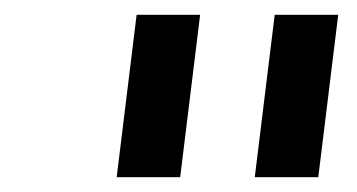

<svg xmlns="http://www.w3.org/2000/svg" viewBox="-20 -669 483 260"><path d="M224 -429 251 -649H165L138 -429ZM411 -429 438 -649H352L325 -429Z"/></svg>

Font: Gamestation Text
Style: Italic
Weight: 400
Designer: Jonas Hecksher
Foundry: Jonas Hecksher, Playtypeª, e-types AS
Version: Version 1.003